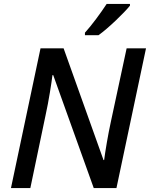

<svg xmlns="http://www.w3.org/2000/svg" viewBox="-20 -961 766 981"><path d="M414 -794V-781H483C534 -817 615 -896 644 -932V-941H525C495 -895 448 -831 414 -794ZM36 0H135L213 -373C229 -444 244 -543 248 -577H252L459 0H575L726 -714H627L546 -337C532 -273 518 -189 512 -143H509L305 -714H187Z"/></svg>

Font: Noto Sans Medium
Style: Italic
Weight: 500
Italic angle: -12°
Designer: Monotype Design Team
Foundry: Monotype Imaging Inc.
Version: Version 2.013